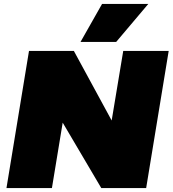

<svg xmlns="http://www.w3.org/2000/svg" viewBox="-20 -960 881 980"><path d="M13 0 128 -700H357L550 -345L609 -700H841L726 0H497L300 -334L245 0ZM391 -746 501 -940H737L573 -746Z"/></svg>

Font: Georama Expanded Black
Style: Italic
Weight: 900
Width: 7
Italic angle: -9°
Designer: Jean-Baptiste Levee
Foundry: Production Type
Version: Version 1.000